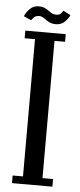

<svg xmlns="http://www.w3.org/2000/svg" viewBox="-57 -847 364 878"><g transform="rotate(5 125.5 -408.0)"><path d="M33 0V-35H80.5V-665H33V-700H218.5V-665H170V-35H218.5V0ZM169.5 -741.5Q149.5 -741.5 136.5 -749Q123.5 -756.5 113 -764.2Q102.5 -772 90.5 -772Q74.5 -772 66.2 -763.2Q58 -754.5 55.5 -749.5L21 -765Q25 -778.5 41.8 -797.2Q58.5 -816 84 -816Q105 -816 118 -808.2Q131 -800.5 141.8 -792.8Q152.5 -785 167 -785Q182 -785 188.8 -792.5Q195.5 -800 198.5 -806L232 -788.5Q228.5 -777 212 -759.2Q195.5 -741.5 169.5 -741.5Z"/></g></svg>

Font: Imbue 10pt Medium
Style: Regular
Weight: 500
Designer: Tyler Finck
Foundry: Etcetera Type Company
Version: Version 1.102; ttfautohint (v1.8.3)